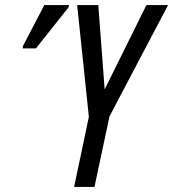

<svg xmlns="http://www.w3.org/2000/svg" viewBox="-20 -734 680 754"><path d="M271 0H351L410 -277L640 -714H555L391 -383L366 -714H283L329 -275ZM69 -544H121L249 -705L251 -714H154L71 -555Z"/></svg>

Font: Noto Sans ExtraCondensed
Style: Italic
Weight: 400
Width: 2
Italic angle: -12°
Designer: Monotype Design Team
Foundry: Monotype Imaging Inc.
Version: Version 2.013